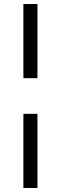

<svg xmlns="http://www.w3.org/2000/svg" viewBox="-20 -713 302 953"><path d="M96.1 -325V-693H165.9V-325ZM96.1 220V-148H165.9V220Z"/></svg>

Font: Ancizar Serif Light
Style: Regular
Weight: 300
Designer: Cesar Puertas, Viviana Monsalve, Julian Moncada, Julian Prieto, Jose Castro, Felipe Aragon, Mariel Hernandez, Sara Alarc
Version: Version 8.100